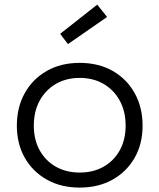

<svg xmlns="http://www.w3.org/2000/svg" viewBox="-20 -820 705 849"><path d="M332.5 9.5Q249.5 9.5 187 -25.8Q124.5 -61 89.5 -122.5Q54.5 -184 54.5 -264.5Q54.5 -345.5 89.5 -408.2Q124.5 -471 187 -506.5Q249.5 -542 332.5 -542Q415.5 -542 478 -506.5Q540.5 -471 575.5 -408.2Q610.5 -345.5 610.5 -264.5Q610.5 -184 575.5 -122.5Q540.5 -61 478 -25.8Q415.5 9.5 332.5 9.5ZM332.5 -57Q392.5 -57 438.2 -83Q484 -109 509.8 -155.8Q535.5 -202.5 535.5 -264.5Q535.5 -327 509.8 -374.5Q484 -422 438.2 -448.8Q392.5 -475.5 332.5 -475.5Q272.5 -475.5 226.8 -448.8Q181 -422 155.2 -374.5Q129.5 -327 129.5 -264.5Q129.5 -202.5 155.2 -155.8Q181 -109 226.8 -83Q272.5 -57 332.5 -57ZM410 -799.5 453.5 -745 280.5 -625 246 -670.5Z"/></svg>

Font: Hepta Slab ExtraLight
Style: Regular
Weight: 400
Version: Version 1.102